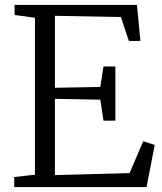

<svg xmlns="http://www.w3.org/2000/svg" viewBox="-20 -763 660 783"><path d="M122.5 -50.5V-690.5L39.5 -702V-743H538.5L552.5 -596H505.5L473 -693.5L204 -698.5V-405L389 -408.5L402 -492H450.5V-271H402L389 -356.5L204 -360V-49L508.5 -57L564 -187L611 -172L577.5 0H38V-41Z"/></svg>

Font: Merriweather 28pt Light
Style: Regular
Weight: 300
Version: Version 2.100